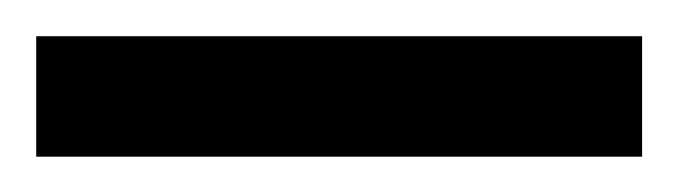

<svg xmlns="http://www.w3.org/2000/svg" viewBox="-20 1 374 106"><path d="M0 87.5H334.5V21H0Z"/></svg>

Font: Anybody ExtraCondensed Medium
Style: Regular
Weight: 500
Width: 2
Version: Version 1.113;gftools[0.9.25]